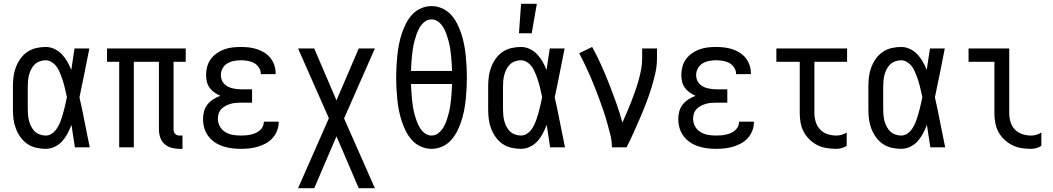

<svg xmlns="http://www.w3.org/2000/svg" viewBox="-20 -775 5540 1010"><path d="M220 8Q195 8 169.5 2Q144 -4 123 -18.5Q102 -33 87 -54.5Q72 -76 63 -100Q54 -124 51 -149Q48 -174 48 -200V-320Q48 -346 51 -371Q54 -396 63 -420Q72 -444 87 -465.5Q102 -487 123 -501.5Q144 -516 169.5 -522Q195 -528 220 -528Q244 -528 266.5 -517.5Q289 -507 305.5 -489.5Q322 -472 334 -451Q346 -430 355 -407Q359 -436 363.5 -464Q368 -492 372 -520H450Q437 -456 424.5 -391.5Q412 -327 398 -263Q413 -198 425.5 -132Q438 -66 452 0H374Q370 -29 365 -58.5Q360 -88 356 -118Q347 -95 335.5 -73Q324 -51 307.5 -32.5Q291 -14 268 -3Q245 8 220 8ZM220 -62Q236 -62 249.5 -70Q263 -78 272.5 -90Q282 -102 289 -116Q296 -130 301 -144.5Q306 -159 310.5 -174Q315 -189 318.5 -204Q322 -219 325.5 -234Q329 -249 332 -264Q329 -278 325.5 -293Q322 -308 318.5 -322.5Q315 -337 310.5 -351Q306 -365 300.5 -379Q295 -393 288.5 -406.5Q282 -420 272 -431.5Q262 -443 248.5 -450.5Q235 -458 220 -458Q205 -458 189.5 -452.5Q174 -447 163 -436.5Q152 -426 144.5 -411.5Q137 -397 133 -382Q129 -367 127.5 -351.5Q126 -336 126 -320V-200Q126 -184 127.5 -168.5Q129 -153 133 -138Q137 -123 144.5 -108.5Q152 -94 163 -83.5Q174 -73 189.5 -67.5Q205 -62 220 -62Z M940 8H924Q903 8 882.5 2.5Q862 -3 846 -17Q830 -31 823 -51.5Q816 -72 816 -93V-450H684V0H607V-450H543V-520H957V-450H893V-93Q893 -87 895 -81Q897 -75 901.5 -70.5Q906 -66 912 -64Q918 -62 924 -62H940Z M1247 8Q1223 8 1199.5 5Q1176 2 1153 -5.5Q1130 -13 1110 -26.5Q1090 -40 1075.5 -59.5Q1061 -79 1054.5 -102Q1048 -125 1048 -149Q1048 -170 1053.5 -190Q1059 -210 1072 -226Q1085 -242 1102.5 -253Q1120 -264 1139 -271Q1123 -278 1108 -288.5Q1093 -299 1082.5 -313.5Q1072 -328 1068 -345.5Q1064 -363 1064 -381Q1064 -403 1070 -425Q1076 -447 1089 -464.5Q1102 -482 1120.5 -495Q1139 -508 1160 -515.5Q1181 -523 1203 -525.5Q1225 -528 1247 -528Q1268 -528 1289.5 -525.5Q1311 -523 1331.5 -516.5Q1352 -510 1370.5 -498.5Q1389 -487 1402.5 -470Q1416 -453 1423 -432.5Q1430 -412 1430 -390V-385H1352V-388Q1352 -405 1341.5 -420.5Q1331 -436 1315.5 -444Q1300 -452 1282.5 -455Q1265 -458 1247 -458Q1229 -458 1210.5 -454.5Q1192 -451 1176 -441.5Q1160 -432 1151 -415.5Q1142 -399 1142 -380Q1142 -368 1146 -356Q1150 -344 1158.5 -335Q1167 -326 1178 -320Q1189 -314 1201 -311Q1213 -308 1225.5 -306.5Q1238 -305 1250 -305H1306V-235H1250Q1236 -235 1222 -234Q1208 -233 1194 -229Q1180 -225 1167.5 -218.5Q1155 -212 1145 -202Q1135 -192 1130.5 -178.5Q1126 -165 1126 -150Q1126 -129 1136.5 -110Q1147 -91 1165.5 -80Q1184 -69 1205 -65.5Q1226 -62 1247 -62Q1260 -62 1273 -63Q1286 -64 1299 -67Q1312 -70 1324 -75Q1336 -80 1346 -88.5Q1356 -97 1362 -109Q1368 -121 1368 -134V-135H1446V-132Q1446 -109 1437.5 -87.5Q1429 -66 1414 -49Q1399 -32 1379 -21Q1359 -10 1337 -3.5Q1315 3 1292.5 5.5Q1270 8 1247 8Z M1548 215 1710 -153 1548 -520H1633L1750 -247L1867 -520H1952L1790 -152L1952 215H1867L1750 -58L1633 215Z M2250 8Q2221 8 2194 -4Q2167 -16 2147.5 -37.5Q2128 -59 2115 -85Q2102 -111 2093 -138.5Q2084 -166 2078.5 -194.5Q2073 -223 2070 -252Q2067 -281 2065.5 -310Q2064 -339 2064 -368Q2064 -396 2065.5 -425Q2067 -454 2070 -483Q2073 -512 2078.5 -540.5Q2084 -569 2093 -596.5Q2102 -624 2115 -650Q2128 -676 2147.5 -697.5Q2167 -719 2194 -731Q2221 -743 2250 -743Q2279 -743 2306 -731Q2333 -719 2352.5 -697.5Q2372 -676 2385 -650Q2398 -624 2407 -596.5Q2416 -569 2421.5 -540.5Q2427 -512 2430 -483Q2433 -454 2434.5 -425Q2436 -396 2436 -368Q2436 -339 2434.5 -310Q2433 -281 2430 -252Q2427 -223 2421.5 -194.5Q2416 -166 2407 -138.5Q2398 -111 2385 -85Q2372 -59 2352.5 -37.5Q2333 -16 2306 -4Q2279 8 2250 8ZM2358 -402Q2357 -422 2356 -441.5Q2355 -461 2353 -480.5Q2351 -500 2348 -519.5Q2345 -539 2340 -558Q2335 -577 2328.5 -595.5Q2322 -614 2312 -631Q2302 -648 2286 -660.5Q2270 -673 2250 -673Q2230 -673 2214 -660.5Q2198 -648 2188 -631Q2178 -614 2171.5 -595.5Q2165 -577 2160 -558Q2155 -539 2152 -519.5Q2149 -500 2147 -480.5Q2145 -461 2144 -441.5Q2143 -422 2142 -402ZM2250 -62Q2270 -62 2286 -74.5Q2302 -87 2312 -104Q2322 -121 2328.5 -139.5Q2335 -158 2340 -177Q2345 -196 2348 -215.5Q2351 -235 2353 -254.5Q2355 -274 2356 -293.5Q2357 -313 2358 -333H2142Q2143 -313 2144 -293.5Q2145 -274 2147 -254.5Q2149 -235 2152 -215.5Q2155 -196 2160 -177Q2165 -158 2171.5 -139.5Q2178 -121 2188 -104Q2198 -87 2214 -74.5Q2230 -62 2250 -62Z M2720 8Q2695 8 2669.5 2Q2644 -4 2623 -18.5Q2602 -33 2587 -54.5Q2572 -76 2563 -100Q2554 -124 2551 -149Q2548 -174 2548 -200V-320Q2548 -346 2551 -371Q2554 -396 2563 -420Q2572 -444 2587 -465.5Q2602 -487 2623 -501.5Q2644 -516 2669.5 -522Q2695 -528 2720 -528Q2744 -528 2766.5 -517.5Q2789 -507 2805.5 -489.5Q2822 -472 2834 -451Q2846 -430 2855 -407Q2859 -436 2863.5 -464Q2868 -492 2872 -520H2950Q2937 -456 2924.5 -391.5Q2912 -327 2898 -263Q2913 -198 2925.5 -132Q2938 -66 2952 0H2874Q2870 -29 2865 -58.5Q2860 -88 2856 -118Q2847 -95 2835.5 -73Q2824 -51 2807.5 -32.5Q2791 -14 2768 -3Q2745 8 2720 8ZM2720 -62Q2736 -62 2749.5 -70Q2763 -78 2772.5 -90Q2782 -102 2789 -116Q2796 -130 2801 -144.5Q2806 -159 2810.5 -174Q2815 -189 2818.5 -204Q2822 -219 2825.5 -234Q2829 -249 2832 -264Q2829 -278 2825.5 -293Q2822 -308 2818.5 -322.5Q2815 -337 2810.5 -351Q2806 -365 2800.5 -379Q2795 -393 2788.5 -406.5Q2782 -420 2772 -431.5Q2762 -443 2748.5 -450.5Q2735 -458 2720 -458Q2705 -458 2689.5 -452.5Q2674 -447 2663 -436.5Q2652 -426 2644.5 -411.5Q2637 -397 2633 -382Q2629 -367 2627.5 -351.5Q2626 -336 2626 -320V-200Q2626 -184 2627.5 -168.5Q2629 -153 2633 -138Q2637 -123 2644.5 -108.5Q2652 -94 2663 -83.5Q2674 -73 2689.5 -67.5Q2705 -62 2720 -62ZM2710 -600 2721 -755H2804L2777 -600Z M3199 0Q3199 -33 3191 -65Q3183 -97 3174 -129Q3165 -161 3154.5 -192Q3144 -223 3132.5 -254Q3121 -285 3109 -315.5Q3097 -346 3084 -376Q3071 -406 3056.5 -436Q3042 -466 3027 -495L3095 -528Q3121 -481 3143 -432Q3165 -383 3184.5 -333Q3204 -283 3222 -232.5Q3240 -182 3254 -130Q3266 -157 3278 -184.5Q3290 -212 3300.5 -239.5Q3311 -267 3321 -295Q3331 -323 3339 -351.5Q3347 -380 3352.5 -409Q3358 -438 3358 -468V-520H3436V-468Q3436 -427 3426.5 -386Q3417 -345 3404.5 -305.5Q3392 -266 3377 -227.5Q3362 -189 3345.5 -151Q3329 -113 3312 -75Q3295 -37 3276 0Z M3747 8Q3723 8 3699.5 5Q3676 2 3653 -5.5Q3630 -13 3610 -26.5Q3590 -40 3575.5 -59.5Q3561 -79 3554.5 -102Q3548 -125 3548 -149Q3548 -170 3553.5 -190Q3559 -210 3572 -226Q3585 -242 3602.5 -253Q3620 -264 3639 -271Q3623 -278 3608 -288.5Q3593 -299 3582.5 -313.5Q3572 -328 3568 -345.5Q3564 -363 3564 -381Q3564 -403 3570 -425Q3576 -447 3589 -464.5Q3602 -482 3620.5 -495Q3639 -508 3660 -515.5Q3681 -523 3703 -525.5Q3725 -528 3747 -528Q3768 -528 3789.5 -525.5Q3811 -523 3831.5 -516.5Q3852 -510 3870.5 -498.5Q3889 -487 3902.5 -470Q3916 -453 3923 -432.5Q3930 -412 3930 -390V-385H3852V-388Q3852 -405 3841.5 -420.5Q3831 -436 3815.5 -444Q3800 -452 3782.5 -455Q3765 -458 3747 -458Q3729 -458 3710.5 -454.5Q3692 -451 3676 -441.5Q3660 -432 3651 -415.5Q3642 -399 3642 -380Q3642 -368 3646 -356Q3650 -344 3658.5 -335Q3667 -326 3678 -320Q3689 -314 3701 -311Q3713 -308 3725.5 -306.5Q3738 -305 3750 -305H3806V-235H3750Q3736 -235 3722 -234Q3708 -233 3694 -229Q3680 -225 3667.5 -218.5Q3655 -212 3645 -202Q3635 -192 3630.5 -178.5Q3626 -165 3626 -150Q3626 -129 3636.5 -110Q3647 -91 3665.5 -80Q3684 -69 3705 -65.5Q3726 -62 3747 -62Q3760 -62 3773 -63Q3786 -64 3799 -67Q3812 -70 3824 -75Q3836 -80 3846 -88.5Q3856 -97 3862 -109Q3868 -121 3868 -134V-135H3946V-132Q3946 -109 3937.5 -87.5Q3929 -66 3914 -49Q3899 -32 3879 -21Q3859 -10 3837 -3.5Q3815 3 3792.5 5.5Q3770 8 3747 8Z M4379 8Q4354 8 4328.5 4Q4303 0 4280 -11.5Q4257 -23 4238.5 -41Q4220 -59 4208 -81.5Q4196 -104 4191.5 -129Q4187 -154 4187 -180V-450H4064V-520H4436V-450H4264V-180Q4264 -157 4271 -134Q4278 -111 4294 -94Q4310 -77 4333 -69.5Q4356 -62 4379 -62Q4394 -62 4408 -66Q4422 -70 4434 -78V-8Q4422 0 4408 4Q4394 8 4379 8Z M4720 8Q4695 8 4669.5 2Q4644 -4 4623 -18.5Q4602 -33 4587 -54.5Q4572 -76 4563 -100Q4554 -124 4551 -149Q4548 -174 4548 -200V-320Q4548 -346 4551 -371Q4554 -396 4563 -420Q4572 -444 4587 -465.5Q4602 -487 4623 -501.5Q4644 -516 4669.5 -522Q4695 -528 4720 -528Q4744 -528 4766.5 -517.5Q4789 -507 4805.5 -489.5Q4822 -472 4834 -451Q4846 -430 4855 -407Q4859 -436 4863.5 -464Q4868 -492 4872 -520H4950Q4937 -456 4924.5 -391.5Q4912 -327 4898 -263Q4913 -198 4925.5 -132Q4938 -66 4952 0H4874Q4870 -29 4865 -58.5Q4860 -88 4856 -118Q4847 -95 4835.5 -73Q4824 -51 4807.5 -32.5Q4791 -14 4768 -3Q4745 8 4720 8ZM4720 -62Q4736 -62 4749.5 -70Q4763 -78 4772.5 -90Q4782 -102 4789 -116Q4796 -130 4801 -144.5Q4806 -159 4810.5 -174Q4815 -189 4818.5 -204Q4822 -219 4825.5 -234Q4829 -249 4832 -264Q4829 -278 4825.5 -293Q4822 -308 4818.5 -322.5Q4815 -337 4810.5 -351Q4806 -365 4800.5 -379Q4795 -393 4788.5 -406.5Q4782 -420 4772 -431.5Q4762 -443 4748.5 -450.5Q4735 -458 4720 -458Q4705 -458 4689.5 -452.5Q4674 -447 4663 -436.5Q4652 -426 4644.5 -411.5Q4637 -397 4633 -382Q4629 -367 4627.5 -351.5Q4626 -336 4626 -320V-200Q4626 -184 4627.5 -168.5Q4629 -153 4633 -138Q4637 -123 4644.5 -108.5Q4652 -94 4663 -83.5Q4674 -73 4689.5 -67.5Q4705 -62 4720 -62Z M5404 8Q5378 8 5353 4Q5328 0 5305 -11.5Q5282 -23 5263 -41Q5244 -59 5232 -81.5Q5220 -104 5215.5 -129Q5211 -154 5211 -180V-450H5075V-520H5289V-180Q5289 -157 5295.5 -134Q5302 -111 5318.5 -94Q5335 -77 5357.5 -69.5Q5380 -62 5404 -62Q5418 -62 5432 -66Q5446 -70 5458 -78V-8Q5446 0 5432 4Q5418 8 5404 8Z"/></svg>

Font: Iosevka MaddieWtf
Style: Regular
Weight: 400
Monospace: yes
Designer: Belleve Invis
Foundry: Belleve Invis
Version: Version 31.3.0; ttfautohint (v1.8.3)